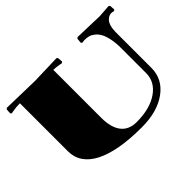

<svg xmlns="http://www.w3.org/2000/svg" viewBox="-141 -1001 1302 1302"><g transform="rotate(-45 510.0 -350.5)"><path d="M910.2 -714.8 1002 -721.2 1009.8 -712.9 1012.2 -678.2 1003.9 -670.9Q988.3 -674.8 980 -674.8Q968.8 -674.8 957.5 -669.4Q946.3 -664.1 935.1 -651.9Q923.8 -639.6 917 -616Q910.2 -592.3 910.2 -560.1V-219.2Q910.2 -111.8 819.3 -45.9Q728.5 20 580.1 20Q350.6 20 230.2 -41.7Q109.9 -103.5 109.9 -220.2V-680.2Q72.8 -680.2 39.1 -673.8L22.9 -670.9L15.1 -678.2L17.1 -712.9L24.9 -721.2L290 -714.8L502 -721.2L509.8 -712.9L512.2 -678.2L503.9 -670.9L487.8 -673.8Q454.1 -680.2 430.2 -680.2V-220.2Q430.2 -127 468.3 -78.4Q506.3 -29.8 580.1 -29.8Q706.1 -29.8 783 -82.3Q859.9 -134.8 859.9 -220.2V-460Q859.9 -511.7 851.3 -551Q842.8 -590.3 829.6 -613.3Q816.4 -636.2 798.1 -650.4Q779.8 -664.6 762.7 -669.2Q745.6 -673.8 726.1 -673.8Q714.8 -673.8 700.2 -670.9L691.9 -678.2L694.8 -712.9L703.1 -721.2Z"/></g></svg>

Font: Yokawerad
Style: Regular
Weight: 500
Designer: gluk
Foundry: gluk
Version: Version 0.79